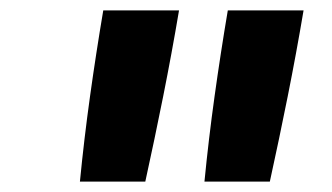

<svg xmlns="http://www.w3.org/2000/svg" viewBox="-20 -792 640 370"><path d="M134 -442Q142 -524 153.5 -606.5Q165 -689 179 -772H325Q311 -689 294.5 -606.5Q278 -524 260 -442ZM374 -442Q382 -524 393.5 -606.5Q405 -689 419 -772H565Q551 -689 534.5 -606.5Q518 -524 500 -442Z"/></svg>

Font: Iosevka Aile Extrabold Oblique
Style: Regular
Weight: 800
Italic angle: -9°
Designer: Belleve Invis
Foundry: Belleve Invis
Version: Version 31.1.0; ttfautohint (v1.8.4)